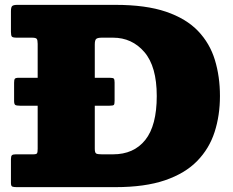

<svg xmlns="http://www.w3.org/2000/svg" viewBox="-20 -770 960 790"><path d="M25 -17V-115Q25 -127.5 29 -131.2Q33 -135 44.5 -135H116.5Q130 -135 132.5 -139.5Q135 -144 135 -158V-335H63.5Q47 -335 42.5 -338.5Q38 -342 38 -355V-429.5Q38 -441.5 41 -445.8Q44 -450 58.5 -450H135V-589.5Q135 -605.5 131 -610.2Q127 -615 111.5 -615H49.5Q33 -615 29 -619.2Q25 -623.5 25 -639V-723.5Q25 -740.5 30.2 -745.2Q35.5 -750 51.5 -750H455Q580 -750 663 -721.8Q746 -693.5 794.8 -642.5Q843.5 -591.5 864.2 -523.2Q885 -455 885 -375Q885 -295 863 -226.8Q841 -158.5 791.2 -107.5Q741.5 -56.5 658.8 -28.2Q576 0 455 0H49Q36.5 0 30.8 -2.2Q25 -4.5 25 -17ZM399 -135H445Q530.5 -135 577.8 -194.2Q625 -253.5 625 -375Q625 -496.5 574 -555.8Q523 -615 445 -615H399.5Q382 -615 376 -610Q370 -605 370 -587V-450H431Q445.5 -450 448.5 -446.2Q451.5 -442.5 451.5 -430.5V-355.5Q451.5 -342.5 448.8 -338.8Q446 -335 430 -335H370V-158Q370 -141.5 376 -138.2Q382 -135 399 -135Z"/></svg>

Font: Besley* Fatface
Style: Regular
Weight: 900
Designer: Owen Earl
Foundry: indestructible type*
Version: Version 3.000; ttfautohint (v1.8.3)